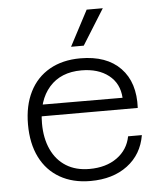

<svg xmlns="http://www.w3.org/2000/svg" viewBox="-55 -828 760 889"><g transform="rotate(-5 325.0 -384.0)"><path d="M330 12Q248 12 188 -22.5Q128 -57 96 -121Q64 -185 64 -274Q64 -361 96 -425Q128 -489 188.5 -523.5Q249 -558 332 -558Q454 -558 518.5 -491Q583 -424 577 -306H115L116 -360L511 -359Q507 -426 458.5 -464Q410 -502 332 -502Q236 -502 182.5 -441Q129 -380 129 -273Q129 -204 153 -152Q177 -100 222 -72Q267 -44 330 -44Q407 -44 458 -80.5Q509 -117 521 -179H585Q570 -90 502 -39Q434 12 330 12ZM294 -615 381 -780H456L353 -615Z"/></g></svg>

Font: Azeret Mono ExtraLight
Style: Regular
Weight: 250
Designer: Martin Vácha
Foundry: Displaay
Version: Version 1.002